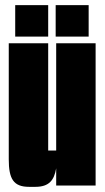

<svg xmlns="http://www.w3.org/2000/svg" viewBox="-20 -720 406 745"><path d="M167 -578V-700H39V-578ZM324 -578V-700H196V-578ZM117 5C171 5 190 -21 198 -67V0H351V-552H198V-136H167V-552H14V-102C14 -26 32 5 93 5Z"/></svg>

Font: Queering Heavy
Style: Bold
Weight: 900
Designer: Adam Naccarato
Foundry: adamnac
Version: Version 2.000;hotconv 1.0.109;makeotfexe 2.5.65596